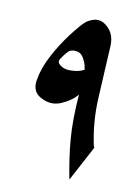

<svg xmlns="http://www.w3.org/2000/svg" viewBox="-95 -643 508 698"><g transform="rotate(15 159.0 -293.5)"><path d="M182.6 -413.6Q178.7 -425.3 168.9 -439.9Q159.2 -454.6 145 -457Q140.6 -457.5 136.2 -457.5Q118.2 -457.5 108.9 -445.3Q97.7 -430.2 89.8 -415Q87.4 -410.6 87.4 -406.7Q87.4 -400.4 93.8 -395Q107.4 -383.8 128.9 -383.8Q133.8 -383.8 139.6 -384.8Q168 -387.7 185.5 -399.9Q186 -400.4 186 -400.9Q186 -402.8 184.1 -407.2Q182.1 -411.1 182.1 -412.6Q182.1 -413.6 182.6 -413.6ZM293.5 -135.7 235.8 0Q213.9 -75.2 202.1 -144.3Q190.4 -213.4 189.5 -307.6Q171.9 -281.2 135.7 -261.7Q116.7 -251.5 97.2 -251.5Q78.1 -251.5 58.1 -260.7Q27.3 -274.4 27.3 -312Q27.3 -315.4 27.8 -319.3Q30.8 -362.8 51.3 -412.1Q71.8 -461.4 99.4 -505.4Q127 -549.3 142.1 -565.4Q152.3 -576.7 171.9 -584.5Q180.2 -587.4 188.5 -587.4Q199.7 -587.4 211.4 -581.5Q252.4 -559.1 254.4 -508.3Q257.8 -399.9 261 -312.3Q264.2 -224.6 290 -141.1Z"/></g></svg>

Font: Aref Ruqaa
Style: Regular
Weight: 400
Designer: Abdoulla Aref
Version: Version 0.7